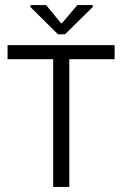

<svg xmlns="http://www.w3.org/2000/svg" viewBox="-20 -742 489 762"><path d="M255 -545V0H191V-545ZM10 -507V-563H435V-507ZM210 -606 101 -714V-722H163L222 -650H226L287 -722H348V-714L238 -606Z"/></svg>

Font: Darker Grotesque Medium
Style: Regular
Weight: 500
Designer: Gabriel Lam
Foundry: TypeRant
Version: Version 1.000;gftools[0.9.28]